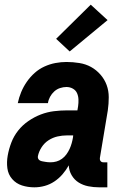

<svg xmlns="http://www.w3.org/2000/svg" viewBox="-20 -793 540 821"><path d="M127 8Q99 8 74 0Q49 -8 32 -27.5Q15 -47 11.5 -73.5Q8 -100 13 -128Q18 -156 28.5 -183.5Q39 -211 57.5 -234.5Q76 -258 101.5 -275.5Q127 -293 154.5 -303.5Q182 -314 210.5 -317.5Q239 -321 266 -321H311L314 -339Q316 -353 315.5 -367.5Q315 -382 309.5 -394.5Q304 -407 291.5 -414Q279 -421 264 -421Q251 -421 237 -416.5Q223 -412 212 -402Q201 -392 194 -379Q187 -366 185 -352H56Q61 -376 70.5 -399Q80 -422 94.5 -443Q109 -464 128 -481Q147 -498 170 -508.5Q193 -519 217 -523.5Q241 -528 264 -528Q292 -528 319.5 -523.5Q347 -519 369.5 -506.5Q392 -494 409.5 -474Q427 -454 436 -429.5Q445 -405 445 -377Q445 -349 441 -321L407 -117Q406 -110 410 -104.5Q414 -99 422 -99H439V8H404Q380 8 357.5 3.5Q335 -1 316.5 -12.5Q298 -24 286.5 -43.5Q275 -63 274 -86Q263 -66 247.5 -48Q232 -30 212.5 -17Q193 -4 171 2Q149 8 127 8ZM196 -99Q209 -99 221.5 -102.5Q234 -106 245 -114Q256 -122 264 -133Q272 -144 277.5 -156Q283 -168 286.5 -180.5Q290 -193 292 -205L293 -214H266Q246 -214 226 -209.5Q206 -205 188 -193.5Q170 -182 158 -163.5Q146 -145 142 -125Q141 -119 143.5 -114Q146 -109 151 -106.5Q156 -104 162 -103Q168 -102 173.5 -101Q179 -100 184.5 -99.5Q190 -99 196 -99ZM278 -573 220 -627 368 -773 440 -707Z"/></svg>

Font: Iosevka SS18 Heavy
Style: Italic
Weight: 900
Italic angle: -9°
Monospace: yes
Designer: Belleve Invis
Foundry: Belleve Invis
Version: Version 25.1.1; ttfautohint (v1.8.4)